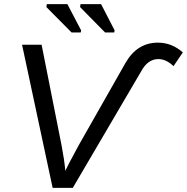

<svg xmlns="http://www.w3.org/2000/svg" viewBox="-20 -903 899 923"><path d="M658 -559 330 0H233L86 -688H180L276 -204Q289 -137 294 -82L313 -120L358 -204L583 -600Q639 -698 739 -698Q806 -698 859 -651L814 -585Q779 -619 741 -619Q690 -619 658 -559ZM368 -747H324L203 -869L205 -883H304L370 -757ZM529 -747H485L365 -869L367 -883H466L531 -757Z"/></svg>

Font: Libra Sans
Style: Italic
Weight: 400
Italic angle: -12°
Foundry: Context Ltd
Version: Version 1.002